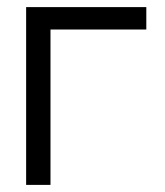

<svg xmlns="http://www.w3.org/2000/svg" viewBox="-20 -520 465 540"><path d="M391.5 -500V-437H122V0H53.5V-500Z"/></svg>

Font: Overused Grotesk Book
Style: Regular
Weight: 375
Version: Version 0.004